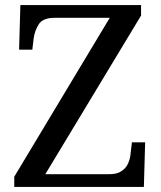

<svg xmlns="http://www.w3.org/2000/svg" viewBox="-20 -734 632 754"><path d="M545 0H36V-40L411 -664H194C165 -664 144 -656 133 -640C122 -623 115 -604 112 -582L107 -539H55L60 -714H534V-673L158 -50H410C430 -50 446 -54 457 -62C468 -69 477 -79 483 -92C488 -104 492 -117 493 -132L498 -175H550L545 0Z"/></svg>

Font: NameLogos Serif
Style: Regular
Weight: 500
Version: Version 0.1